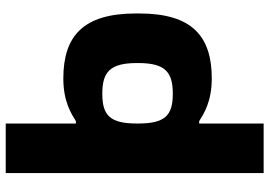

<svg xmlns="http://www.w3.org/2000/svg" viewBox="-155 -595 940 670"><g transform="rotate(-90 315.0 -260.0)"><path d="M603 -244V-256C603 -441 523 -509 376 -509C295 -509 253 -481 227 -465H219V-710H46V190H219V-35H227C253 -19 295 9 376 9C523 9 603 -59 603 -244ZM219 -248V-252C219 -346 247 -373 323 -373C399 -373 430 -346 430 -252V-248C430 -154 399 -127 323 -127C247 -127 219 -154 219 -248Z"/></g></svg>

Font: LT Wave Black
Style: Regular
Weight: 900
Designer: Daniel Lyons
Version: Version 2.5 (Glyphs App)